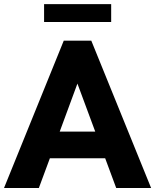

<svg xmlns="http://www.w3.org/2000/svg" viewBox="-22 -933 770 953"><path d="M294.4 -731H431.2L728 0H554.7L500 -147.5H225.6L170.9 0H-2ZM450.7 -279.8 362.3 -518.1 274.4 -279.8ZM196.8 -912.6H529.8V-823.7H196.8Z"/></svg>

Font: Glacial Indifference
Style: Bold
Weight: 700
Designer: Alfredo Marco Pradil
Foundry: Alfredo Marco Pradil
Version: Version 1.312